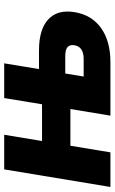

<svg xmlns="http://www.w3.org/2000/svg" viewBox="168 -724 556 932"><g transform="rotate(-90 446.0 -258.0)"><path d="M4.4 0 89.8 -515.6H257.8L227.5 -332H405.8L436 -515.6H604.5L576.7 -346.7H667.5Q770 -346.7 818.4 -301.3Q866.7 -255.9 853 -173.8Q839.4 -90.8 775.9 -45.4Q712.4 0 609.9 0H350.6L382.8 -194.3H204.6L172.4 0ZM540.5 -129.9H626Q685.1 -129.9 692.4 -175.3Q699.7 -219.2 640.6 -219.2H555.2Z"/></g></svg>

Font: Inter Display ExtraBold
Style: Italic
Weight: 800
Italic angle: -9.39999°
Designer: Rasmus Andersson
Foundry: rsms
Version: Version 4.000;git-a52131595